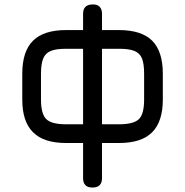

<svg xmlns="http://www.w3.org/2000/svg" viewBox="-20 -642 831 862"><path d="M80 -195C80 -129 96 -80 128.5 -48C160.5 -16 209.5 0 276 0C276 0 353 0 353 0C353 0 353 158 353 158C353 158 353 158 353 158C353 186 367 200 395 200C395 200 395 200 395 200C423.5 200 438 186 438 158C438 158 438 0 438 0C438 0 515 0 515 0C515 0 515 0 515 0C581.5 0 631 -16 663 -48C695 -80 711 -129 711 -195C711 -195 711 -311 711 -311C711 -311 711 -311 711 -311C711 -378 695 -427.5 663 -459.5C631 -491 581.5 -507 515 -507C515 -507 438 -507 438 -507C438 -507 438 -580 438 -580C438 -580 438 -580 438 -580C438 -593.5 434.5 -604.5 427 -612C419.5 -619.5 409 -622.5 396 -622C396 -622 396 -622 396 -622C367.5 -622 353 -608 353 -580C353 -580 353 -507 353 -507C353 -507 276 -507 276 -507C276 -507 276 -507 276 -507C209.5 -507 160.5 -491 128.5 -459.5C96 -427.5 80 -378 80 -311C80 -311 80 -195 80 -195C80 -195 80 -195 80 -195ZM164 -311C164 -311 164 -311 164 -311C164 -340.5 167.5 -363 174 -379.5C180.5 -395.5 192 -407 208.5 -413.5C224.5 -420 247 -423 276 -423C276 -423 353 -423 353 -423C353 -423 353 -84 353 -84C353 -84 276 -84 276 -84C276 -84 276 -84 276 -84C232.5 -84 203 -92 187.5 -107.5C172 -123 164 -152 164 -195C164 -195 164 -311 164 -311ZM438 -423C438 -423 515 -423 515 -423C515 -423 515 -423 515 -423C544 -423 566.5 -420 583 -413.5C599.5 -407 611 -395.5 617.5 -379.5C624 -363 627 -340.5 627 -311C627 -311 627 -195 627 -195C627 -195 627 -195 627 -195C627 -152 619.5 -123 604 -107.5C588.5 -92 558.5 -84 515 -84C515 -84 438 -84 438 -84C438 -84 438 -423 438 -423Z"/></svg>

Font: Jura-Fortis-Bold
Style: Bold
Weight: 500
Designer: Daniel Johnson, Alexei Vanyashin, Mirko Velimirovic
Foundry: Daniel Johnson
Version: ""